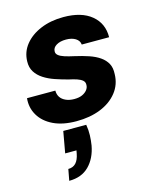

<svg xmlns="http://www.w3.org/2000/svg" viewBox="-119 -594 785 969"><g transform="rotate(-15 273.0 -110.0)"><path d="M235 12Q164 12 115 -11.5Q66 -35 42 -75.5Q18 -116 23 -165H171Q171 -145 180.5 -130.5Q190 -116 209 -107.5Q228 -99 253 -99Q278 -99 294.5 -106.5Q311 -114 320.5 -126Q330 -138 330 -152Q331 -167 320.5 -176Q310 -185 292 -191Q274 -197 250 -202Q216 -211 183.5 -222Q151 -233 125.5 -249.5Q100 -266 85.5 -289Q71 -312 72 -344Q73 -393 103.5 -431Q134 -469 186.5 -491Q239 -513 306 -513Q400 -513 452 -470Q504 -427 503 -355H360Q358 -376 338.5 -388Q319 -400 289 -400Q258 -400 238.5 -388Q219 -376 219 -357Q218 -345 229 -336Q240 -327 260.5 -320.5Q281 -314 309 -308Q349 -299 381.5 -288Q414 -277 437 -261Q460 -245 472 -223Q484 -201 482 -168Q481 -114 448.5 -73Q416 -32 361 -10Q306 12 235 12ZM121 293 132 234Q157 234 172 218Q187 202 193 170L196 154H137L157 42H277Q282 71 281 98Q280 125 276 150Q264 215 225 254Q186 293 121 293Z"/></g></svg>

Font: DM Sans 18pt Black
Style: Italic
Weight: 900
Italic angle: -10°
Designer: Colophon Foundry, Jonny Pinhorn
Foundry: Colophon Foundry
Version: Version 4.004;gftools[0.9.30]